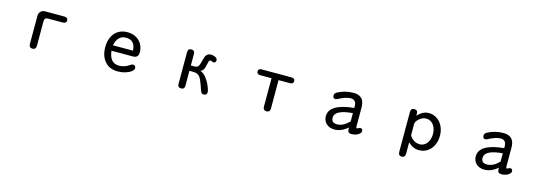

<svg xmlns="http://www.w3.org/2000/svg" viewBox="13 -1420 6975 2474"><g transform="rotate(15 3500.0 -182.5)"><path d="M409.2 -484.4H666Q715.8 -484.4 715.8 -444.3Q715.8 -404.3 666 -404.3H469.7Q423.8 -404.3 423.8 -358.4V-30.3Q423.8 22.5 377 22.5Q330.1 22.5 330.1 -30.3V-405.3Q330.1 -439.5 353.5 -461.9Q377 -484.4 409.2 -484.4Z M1510.7 -54.7Q1584 -54.7 1646.5 -99.6Q1668 -115.2 1681.6 -115.2Q1720.7 -115.2 1720.7 -76.2Q1720.7 -52.7 1690.9 -30.3Q1661.1 -7.8 1613.8 6.8Q1566.4 21.5 1515.6 21.5Q1402.3 21.5 1340.3 -50.8Q1278.3 -123 1278.3 -241.2Q1278.3 -316.4 1305.2 -375Q1332 -433.6 1383.8 -466.8Q1435.5 -500 1508.8 -500Q1574.2 -500 1624 -471.7Q1673.8 -443.4 1700.2 -395Q1726.6 -346.7 1726.6 -289.1Q1726.6 -215.8 1653.3 -215.8H1368.2Q1385.7 -54.7 1510.7 -54.7ZM1507.8 -426.8Q1395.5 -426.8 1368.2 -288.1H1635.7Q1628.9 -426.8 1507.8 -426.8Z M2504.9 -318.4Q2519.5 -339.8 2541 -428.7Q2558.6 -499 2619.1 -499Q2656.2 -499 2682.1 -483.9Q2708 -468.8 2708 -448.2Q2708 -411.1 2673.8 -411.1Q2668 -411.1 2655.3 -418Q2641.6 -423.8 2633.8 -423.8Q2616.2 -423.8 2610.4 -394.5Q2599.6 -344.7 2592.3 -321.3Q2585 -297.9 2573.7 -283.7Q2562.5 -269.5 2541 -261.7Q2584 -250 2621.6 -201.7Q2659.2 -153.3 2681.6 -98.6Q2704.1 -43.9 2704.1 -19.5Q2704.1 21.5 2660.2 21.5Q2636.7 21.5 2627 5.9Q2621.1 0 2593.8 -83Q2565.4 -165 2543 -190.4Q2515.6 -225.6 2456.1 -225.6H2405.3V-28.3Q2405.3 21.5 2359.4 21.5Q2313.5 21.5 2313.5 -28.3V-449.2Q2313.5 -499 2359.4 -499Q2405.3 -499 2405.3 -449.2V-296.9H2450.2Q2489.3 -296.9 2504.9 -318.4Z M3500 21.5Q3452.1 21.5 3452.1 -28.3V-407.2H3301.8Q3254.9 -407.2 3254.9 -446.3Q3254.9 -484.4 3301.8 -484.4H3696.3Q3744.1 -484.4 3744.1 -446.3Q3744.1 -407.2 3696.3 -407.2H3545.9V-28.3Q3545.9 21.5 3500 21.5Z M4404.3 21.5Q4336.9 21.5 4295.4 -17.6Q4253.9 -56.6 4253.9 -116.2Q4253.9 -281.2 4581.1 -313.5V-336.9Q4581.1 -421.9 4504.9 -421.9Q4442.4 -421.9 4343.8 -369.1Q4326.2 -360.4 4315.4 -360.4Q4281.2 -360.4 4281.2 -401.4Q4281.2 -431.6 4319.3 -450.2Q4414.1 -499 4524.4 -499Q4668.9 -499 4669.9 -346.7V-96.7Q4669.9 -67.4 4680.7 -67.4Q4684.6 -67.4 4700.2 -75.2Q4714.8 -84 4723.6 -84Q4755.9 -84 4755.9 -48.8Q4755.9 -31.2 4738.8 -15.1Q4721.7 1 4693.4 11.2Q4665 21.5 4633.8 21.5Q4581.1 21.5 4581.1 -24.4V-52.7Q4495.1 21.5 4404.3 21.5ZM4343.8 -121.1Q4343.8 -51.8 4418.9 -51.8Q4499 -51.8 4574.2 -127Q4581.1 -130.9 4581.1 -132.8V-244.1Q4343.8 -225.6 4343.8 -121.1Z M5527.3 -499Q5585 -499 5633.8 -468.3Q5682.6 -437.5 5711.4 -380.9Q5740.2 -324.2 5740.2 -252Q5740.2 -178.7 5711.9 -122.1Q5683.6 -65.4 5634.8 -34.2Q5585.9 -2.9 5527.3 -2.9Q5443.4 -2.9 5378.9 -69.3V80.1Q5378.9 134.8 5333 134.8Q5287.1 134.8 5287.1 80.1V-452.1Q5287.1 -499 5334 -499Q5378.9 -499 5378.9 -456.1V-422.9Q5448.2 -499 5527.3 -499ZM5513.7 -79.1Q5555.7 -79.1 5586.4 -103.5Q5617.2 -127.9 5632.3 -167Q5647.5 -206.1 5647.5 -251Q5647.5 -294.9 5631.8 -334Q5616.2 -373 5585.9 -397Q5555.7 -420.9 5512.7 -420.9Q5481.4 -420.9 5450.2 -403.8Q5418.9 -386.7 5398.9 -360.8Q5378.9 -335 5378.9 -310.5V-175.8Q5378.9 -155.3 5398.9 -132.3Q5418.9 -109.4 5450.2 -94.2Q5481.4 -79.1 5513.7 -79.1Z M6404.3 21.5Q6336.9 21.5 6295.4 -17.6Q6253.9 -56.6 6253.9 -116.2Q6253.9 -281.2 6581.1 -313.5V-336.9Q6581.1 -421.9 6504.9 -421.9Q6442.4 -421.9 6343.8 -369.1Q6326.2 -360.4 6315.4 -360.4Q6281.2 -360.4 6281.2 -401.4Q6281.2 -431.6 6319.3 -450.2Q6414.1 -499 6524.4 -499Q6668.9 -499 6669.9 -346.7V-96.7Q6669.9 -67.4 6680.7 -67.4Q6684.6 -67.4 6700.2 -75.2Q6714.8 -84 6723.6 -84Q6755.9 -84 6755.9 -48.8Q6755.9 -31.2 6738.8 -15.1Q6721.7 1 6693.4 11.2Q6665 21.5 6633.8 21.5Q6581.1 21.5 6581.1 -24.4V-52.7Q6495.1 21.5 6404.3 21.5ZM6343.8 -121.1Q6343.8 -51.8 6418.9 -51.8Q6499 -51.8 6574.2 -127Q6581.1 -130.9 6581.1 -132.8V-244.1Q6343.8 -225.6 6343.8 -121.1Z"/></g></svg>

Font: FakePearl
Style: Regular
Weight: 400
Version: Version 1.2